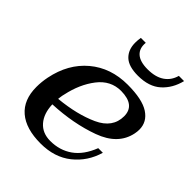

<svg xmlns="http://www.w3.org/2000/svg" viewBox="-197 -791 911 911"><g transform="rotate(45 258.5 -335.5)"><path d="M211 -646Q211 -663 214 -681H247Q243 -641 267 -619.5Q291 -598 342 -598Q394 -598 426 -619.5Q458 -641 469 -681H504Q489 -620 447 -582Q405 -544 331 -544Q268 -544 239.5 -571.5Q211 -599 211 -646ZM140 -161Q142 -101 172.5 -66Q203 -31 256 -31Q319 -31 366.5 -64.5Q414 -98 441 -168H472Q449 -89 387 -39.5Q325 10 232 10Q133 10 80.5 -35Q28 -80 28 -166Q28 -200 35 -235Q58 -349 136 -414.5Q214 -480 327 -480Q425 -480 471 -450Q517 -420 517 -368Q517 -355 514 -340Q495 -247 385 -207Q275 -167 140 -161ZM421 -362Q421 -436 326 -437Q256 -437 210.5 -378Q165 -319 147 -234Q144 -223 143 -214Q142 -205 141 -199Q257 -210 339 -247.5Q421 -285 421 -362Z"/></g></svg>

Font: Taviraj Medium
Style: Italic
Weight: 500
Italic angle: -12°
Designer: Katatrad Team
Foundry: CadsonDemak
Version: Version 1.001